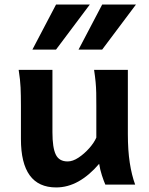

<svg xmlns="http://www.w3.org/2000/svg" viewBox="-20 -801 648 833"><path d="M566.4 0H437Q430.2 -15.6 422.1 -40.3Q414.1 -64.9 410.2 -90.3Q367.2 -40 320.6 -13.9Q273.9 12.2 223.6 12.2Q70.8 12.2 70.8 -197.8Q70.8 -201.2 70.8 -222.2Q70.8 -243.2 70.8 -269.8Q70.8 -296.4 70.8 -317.4Q70.8 -338.4 70.8 -341.8Q70.8 -388.2 69.3 -421.1Q67.9 -454.1 61 -498H207.5V-227.1Q207.5 -160.6 221.9 -130.6Q236.3 -100.6 273.4 -100.6Q295.9 -100.6 320.8 -117.2Q345.7 -133.8 366.9 -157.7Q388.2 -181.6 397.9 -204.1V-341.8Q397.9 -374 397.5 -397.9Q397 -421.9 394.8 -445.1Q392.6 -468.3 388.2 -498H534.7V-219.7Q534.7 -148.9 543 -95Q551.3 -41 566.4 0ZM223.1 -781.2H369.6L223.1 -585.9H120.6ZM423.3 -781.2H569.8L423.3 -585.9H320.8Z"/></svg>

Font: Andika
Style: Bold
Weight: 700
Designer: Victor Gaultney, Annie Olsen, Julie Remington, Don Collingsworth, Eric Hays, Becca Hirsbrunner
Foundry: SIL International
Version: Version 6.101